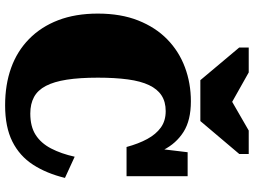

<svg xmlns="http://www.w3.org/2000/svg" viewBox="-144 -856 1017 770"><g transform="rotate(90 365.0 -471.5)"><path d="M302 -766H466L598 -922V-960H504L341 -866H438L271 -960H171V-922ZM426 -627Q389 -627 363.5 -610.5Q338 -594 322 -560.5Q306 -527 299 -475.5Q292 -424 292 -355Q292 -282 300 -230.5Q308 -179 325 -146.5Q342 -114 369.5 -99Q397 -84 436 -84Q488 -84 521.5 -105.5Q555 -127 576 -167.5Q597 -208 609 -262L694 -223Q676 -149 641 -95Q606 -41 548 -12Q490 17 403 17Q320 17 253 -7Q186 -31 137 -79Q88 -127 61.5 -196Q35 -265 35 -355Q35 -447 62.5 -516.5Q90 -586 138 -633Q186 -680 250 -704Q314 -728 387 -728Q463 -728 509.5 -698.5Q556 -669 582 -617.5Q608 -566 621 -499L569 -532L591 -715H687V-470H570Q557 -518 538 -553Q519 -588 492 -607.5Q465 -627 426 -627Z"/></g></svg>

Font: Roboto Serif 20pt Black
Style: Regular
Weight: 900
Version: Version 1.008